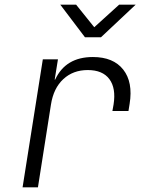

<svg xmlns="http://www.w3.org/2000/svg" viewBox="-20 -805 640 825"><path d="M77 0 164 -550H229L215 -463H217Q262 -560 379 -560Q467 -560 509.5 -506Q552 -452 537 -359L532 -328H463L468 -356Q479 -426 450 -465Q421 -504 357 -504Q294 -504 252 -465Q210 -426 199 -356L143 0ZM345 -645 239 -785H307L385 -688L492 -785H563L414 -645Z"/></svg>

Font: NKDuy Mono ExtraLight
Style: Italic
Weight: 200
Italic angle: -9°
Monospace: yes
Designer: NKDuy
Foundry: NKDuy
Version: Version 2.251; ttfautohint (v1.8.4.7-5d5b)